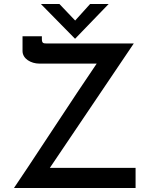

<svg xmlns="http://www.w3.org/2000/svg" viewBox="-20 -943 754 963"><path d="M278 -923H185L356 -749H357L525 -923H432L357 -840ZM50 0H660V-101H230L651 -725H221C198 -725 190 -724 190 -748V-761H93V-687C93 -648 136 -624 177 -624H465C376 -495 95 -64 50 0Z"/></svg>

Font: Reem Kufi
Style: Regular
Weight: 400
Designer: Khaled Hosny
Version: Version 0.007